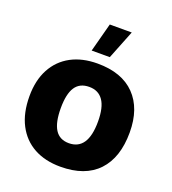

<svg xmlns="http://www.w3.org/2000/svg" viewBox="-135 -823 848 945"><g transform="rotate(20 289.0 -350.5)"><path d="M288 20Q208 20 149.5 -12Q91 -44 59 -105.5Q27 -167 27 -255Q27 -338 59 -397.5Q91 -457 149.5 -488.5Q208 -520 288 -520Q416 -520 484 -450Q552 -380 552 -255Q552 -123 484.5 -51.5Q417 20 288 20ZM288 -103Q337 -103 362 -140Q387 -177 387 -252Q387 -326 362 -362Q337 -398 289 -398Q239 -398 215.5 -362Q192 -326 192 -252Q192 -177 215.5 -140Q239 -103 288 -103ZM278 -721H393L333 -570H238Z"/></g></svg>

Font: Moderustic
Style: Bold
Weight: 700
Designer: Tural Alisoy
Foundry: TAFT Foundry
Version: Version 2.120